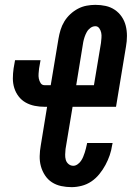

<svg xmlns="http://www.w3.org/2000/svg" viewBox="-20 -763 543 791"><path d="M275 8Q253 8 232 3.5Q211 -1 194 -12Q177 -23 165.5 -40.5Q154 -58 148.5 -78Q143 -98 143.5 -120Q144 -142 148 -164L174 -323H164Q143 -323 123 -327Q103 -331 86 -340.5Q69 -350 57 -365.5Q45 -381 39 -400Q33 -419 33 -439.5Q33 -460 36 -481L42 -515H147L141 -481Q140 -471 139 -460Q138 -449 140 -439Q142 -429 147.5 -420.5Q153 -412 164 -412H189L221 -604Q224 -622 229.5 -640Q235 -658 245 -674.5Q255 -691 269.5 -704.5Q284 -718 301 -727Q318 -736 336.5 -739.5Q355 -743 373 -743Q395 -743 415.5 -738.5Q436 -734 453 -722.5Q470 -711 481.5 -694Q493 -677 498 -657Q503 -637 503 -615Q503 -593 499 -571L458 -323H279L250 -149Q249 -138 248.5 -126.5Q248 -115 251 -104.5Q254 -94 262.5 -87Q271 -80 282 -80Q291 -80 299.5 -86Q308 -92 313.5 -100Q319 -108 322.5 -116.5Q326 -125 329 -134Q332 -143 334 -151.5Q336 -160 338 -169L339 -174H444L442 -165Q439 -144 432 -123.5Q425 -103 414.5 -83.5Q404 -64 389.5 -46Q375 -28 356.5 -15.5Q338 -3 316.5 2.5Q295 8 275 8ZM294 -412H367L396 -586Q397 -596 398 -607Q399 -618 397 -628Q395 -638 389 -646.5Q383 -655 373 -655Q362 -655 352.5 -648Q343 -641 337.5 -631Q332 -621 328.5 -610.5Q325 -600 323 -590Z"/></svg>

Font: Iosevka Extrabold
Style: Italic
Weight: 800
Italic angle: -9°
Monospace: yes
Designer: Belleve Invis
Foundry: Belleve Invis
Version: Version 32.5.0; ttfautohint (v1.8.4)